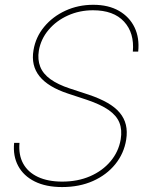

<svg xmlns="http://www.w3.org/2000/svg" viewBox="-20 -758 604 789"><path d="M235.4 10.7Q168.9 10.7 122.8 -12.2Q76.7 -35.2 54.7 -76.2Q32.7 -117.2 38.1 -170.9H60.1Q55.7 -121.6 75.2 -85.9Q94.7 -50.3 135.7 -31Q176.8 -11.7 235.8 -11.7Q299.3 -11.7 350.1 -33.7Q400.9 -55.7 434.1 -95Q467.3 -134.3 476.1 -185.5Q482.4 -224.6 470.7 -253.9Q459 -283.2 426.5 -305.9Q394 -328.6 337.4 -347.7L259.3 -373.5Q177.7 -400.4 142.3 -444.6Q106.9 -488.8 117.7 -551.8Q126.5 -605.5 161.4 -647.7Q196.3 -689.9 248.8 -714.1Q301.3 -738.3 363.3 -738.3Q425.8 -738.3 469 -713.4Q512.2 -688.5 533 -645.3Q553.7 -602.1 547.9 -545.9H525.9Q532.7 -622.6 489.7 -669.2Q446.8 -715.8 362.3 -715.8Q306.6 -715.8 259 -694.3Q211.4 -672.9 179.7 -635.3Q147.9 -597.7 139.6 -549.8Q133.8 -513.2 145.3 -483.9Q156.7 -454.6 187.3 -432.6Q217.8 -410.6 266.6 -394.5L345.2 -368.7Q390.1 -353.5 421.6 -335.4Q453.1 -317.4 471.9 -294.9Q490.7 -272.5 497.3 -244.9Q503.9 -217.3 498.5 -183.6Q489.3 -127 453.6 -83Q418 -39.1 362.1 -14.2Q306.2 10.7 235.4 10.7Z"/></svg>

Font: Inter 28pt Thin
Style: Italic
Weight: 250
Italic angle: -9.3988°
Designer: Rasmus Andersson
Foundry: rsms
Version: Version 4.001;git-66647c0bb